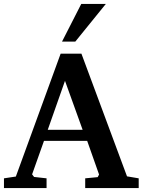

<svg xmlns="http://www.w3.org/2000/svg" viewBox="-31 -949 720 969"><path d="M-11 0V-49L49 -58L275 -678H380L610 -59L669 -49V0H399V-49L462 -55L469 -68L409 -238H191L131 -69L141 -56L204 -49V0ZM210 -294H386L297 -541ZM282 -739 379 -929H503L349 -739Z"/></svg>

Font: Khartiya
Style: Bold
Weight: 700
Version: Version 1.0.2